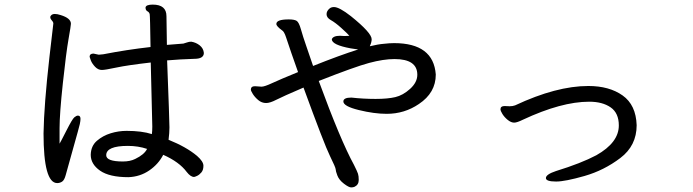

<svg xmlns="http://www.w3.org/2000/svg" viewBox="-20 -778 3040 842"><path d="M519 -69.8Q550.8 -69.8 573.2 -81.1Q612.8 -100.1 625 -125Q585.9 -138.2 541 -138.2Q445.8 -138.2 445.8 -97.2Q445.8 -69.8 519 -69.8ZM231 24.9Q170.9 24.9 170.9 -192.9Q172.9 -316.9 196.8 -527.8L213.9 -674.8Q213.9 -679.2 211.4 -683.1Q209 -687 204.6 -691.9Q200.2 -696.8 200.2 -704.1Q205.1 -716.8 220.2 -716.8Q231 -716.8 246.1 -711.9Q291 -698.2 291 -673.8Q291 -666 280.5 -606.4Q270 -546.9 255.6 -412.8Q241.2 -278.8 241.2 -215.8V-147.9Q245.1 -153.8 271 -204.8Q296.9 -255.9 305.9 -263.4Q314.9 -271 321.8 -271Q333 -271 333 -256.8Q333 -248 330.1 -234.1Q327.1 -220.2 300.5 -126.2Q273.9 -32.2 268.1 -10Q262.2 12.2 252.2 18.6Q242.2 24.9 231 24.9ZM543 -1Q460 -1 418.9 -29.5Q377.9 -58.1 377.9 -99.1Q378.9 -138.2 405 -160.6Q431.2 -183.1 465.6 -193.6Q500 -204.1 535.2 -204.1Q602.1 -204.1 646 -189.9Q647.9 -203.1 647.9 -223.1L641.1 -503.9Q539.1 -492.2 490 -481.7Q440.9 -471.2 426.8 -471.2Q410.2 -471.2 397 -485.1Q383.8 -499 378.4 -512.9Q373 -526.9 373 -528.8Q373 -543 390.1 -543L413.1 -538.1L433.1 -540Q536.1 -560.1 640.1 -571.8Q638.2 -707 636.5 -715.6Q634.8 -724.1 626.5 -728.5Q618.2 -732.9 618.2 -745.1Q620.1 -757.8 649.9 -757.8Q710 -757.8 710 -707L711.9 -581.1L784.2 -586.9Q792 -588.9 800.5 -592Q809.1 -595.2 818.8 -595.2Q839.8 -591.8 856 -578.9Q872.1 -565.9 874 -545.9Q874 -520 832 -520Q770 -518.1 712.9 -513.2Q723.1 -248 723.1 -219.2Q723.1 -195.8 719.2 -165Q796.9 -133.8 844.2 -94.2Q872.1 -69.8 872.1 -51Q872.1 -32.2 863 -21.7Q854 -11.2 844 -6.6Q834 -2 831.1 -2Q815.9 -2 798.8 -23.9Q766.1 -67.9 695.8 -99.1Q674.8 -58.1 634.5 -30.5Q594.2 -2.9 543 -1Z M1520 43.9Q1509.8 43.9 1488.3 27.6Q1466.8 11.2 1459.5 -8.3Q1452.1 -27.8 1452.1 -35.4Q1452.1 -43 1427 -94Q1401.9 -145 1311 -394Q1217.8 -354 1190.9 -340.1Q1164.1 -326.2 1147 -326.2Q1127.9 -326.2 1112.5 -339.1Q1097.2 -352.1 1088.6 -366Q1080.1 -379.9 1080.1 -384.8Q1080.1 -399.9 1098.1 -399.9L1127 -397.9Q1140.1 -397.9 1173.6 -413.6Q1207 -429.2 1287.1 -461.9Q1272.9 -501 1258.1 -544.4Q1243.2 -587.9 1234.6 -614Q1226.1 -640.1 1216.8 -645Q1191.9 -663.1 1191.9 -672.9Q1191.9 -692.9 1246.1 -692.9Q1271 -692.9 1281 -686.5Q1291 -680.2 1299.6 -649.7Q1308.1 -619.1 1323.5 -575Q1338.9 -530.8 1353 -488.8Q1471.2 -536.1 1550.8 -561Q1537.1 -563 1518.1 -565.9Q1435.1 -581.1 1435.1 -606Q1440.9 -621.1 1471.2 -621.1L1488.8 -620.1Q1504.9 -620.1 1512.2 -621.1Q1502.9 -631.8 1476.6 -655.5Q1450.2 -679.2 1431.2 -689.7Q1412.1 -700.2 1412.1 -715.8Q1412.1 -730 1425.8 -741.2Q1433.1 -747.1 1444.8 -747.1Q1467.8 -747.1 1519 -707Q1609.9 -633.8 1609.9 -606Q1609.9 -592.8 1602.1 -576.2Q1602.1 -575.2 1602.1 -575.2Q1638.2 -584 1663.1 -585.9Q1689 -588.9 1708 -588.9Q1880.9 -588.9 1891.1 -451.2Q1891.1 -371.1 1816.9 -321.8Q1753.9 -278.8 1675.8 -278.8Q1621.1 -278.8 1553.5 -295.4Q1485.8 -312 1485.8 -333Q1485.8 -350.1 1521 -350.1Q1573.2 -344.2 1627 -344.2Q1680.2 -344.2 1713.6 -352.1Q1747.1 -359.9 1778.6 -388.4Q1810.1 -417 1810.1 -450.2Q1810.1 -519 1710 -519Q1662.1 -519 1598.6 -502Q1535.2 -484.9 1377.9 -422.9Q1473.1 -163.1 1532.2 -55.2Q1546.9 -25.9 1550 -15.9Q1553.2 -5.9 1553.2 11.2Q1553.2 32.2 1535.2 41Q1528.8 43.9 1520 43.9Z M2418.9 18.1Q2374 18.1 2374 2.9Q2374 -13.2 2418 -27.8Q2528.8 -62 2595.2 -97.2Q2693.8 -152.8 2693.8 -228Q2693.8 -282.2 2658 -307.1Q2622.1 -332 2564 -332Q2441.9 -332 2272.9 -252.9Q2247.1 -240.2 2234.9 -240.2Q2221.2 -240.2 2206.5 -252.2Q2191.9 -264.2 2183.3 -278.1Q2174.8 -292 2174.8 -298.8Q2174.8 -313 2192.9 -313L2214.8 -312Q2228 -312 2238.8 -315.9Q2419.9 -400.9 2560.1 -400.9Q2651.9 -400.9 2710.4 -359.4Q2769 -317.9 2772 -229Q2772 -139.2 2700.4 -85Q2628.9 -30.8 2543.5 -6.3Q2458 18.1 2418.9 18.1Z"/></svg>

Font: LXGW WenKai Mono GB Screen
Style: Regular
Weight: 400
Monospace: yes
Designer: LXGW / Fontworks Inc.
Foundry: LXGW / Fontworks Inc.
Version: Version 1.510;January 18,2025